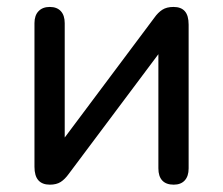

<svg xmlns="http://www.w3.org/2000/svg" viewBox="-20 -514 630 542"><path d="M77.3 -43.3V-448.6Q77.3 -470.5 88.8 -482.4Q100.3 -494.4 120.5 -494.4Q140.8 -494.4 151.8 -482.4Q162.7 -470.5 162.7 -448.6V-92.1H137.5L415.8 -464.1Q425.8 -478.4 438.1 -486.4Q450.4 -494.4 469.7 -494.4Q491.2 -494.4 501.8 -482.3Q512.5 -470.2 512.5 -444.4V-38.6Q512.5 -16.7 501.5 -4.7Q490.6 7.3 470.3 7.3Q449 7.3 438 -4.5Q427.1 -16.3 427.1 -38.6V-395.6H453L174 -23Q163.3 -8.1 151.4 -0.4Q139.4 7.3 120.8 7.3Q99.3 7.3 88.3 -5.1Q77.3 -17.5 77.3 -43.3Z"/></svg>

Font: SN Pro Thin
Style: Regular
Weight: 200
Designer: Tobias Whetton
Foundry: Supernotes
Version: Version 1.003;Glyphs 3.3 (3324)